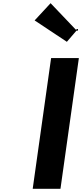

<svg xmlns="http://www.w3.org/2000/svg" viewBox="-20 -1176 514 1203"><path d="M458 -987 297 -1156 197 -1048 399 -914 459 -984H468L469 -994H459ZM301 -812 300 -811 185 6 186 7H358L359 6L474 -811L473 -812Z"/></svg>

Font: Hussar Woodtype
Style: SeBdObl
Weight: 900
Foundry: Cannot Into Space Fonts
Version: Version 1.07